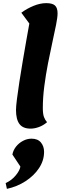

<svg xmlns="http://www.w3.org/2000/svg" viewBox="-20 -795 421 1224"><path d="M175 25Q126 25 104 -4.5Q82 -34 82 -94Q82 -116 88 -163.5Q94 -211 103.5 -273Q113 -335 124.5 -402.5Q136 -470 147 -533Q158 -596 167 -645L116 -714Q151 -740 193.5 -757.5Q236 -775 275 -775Q314 -775 330.5 -760Q347 -745 347 -710Q347 -685 337.5 -637Q328 -589 314 -526Q300 -463 286 -391Q272 -319 262.5 -246Q253 -173 253 -106Q253 -68 260.5 -48.5Q268 -29 280 -16Q257 4 229 14.5Q201 25 175 25ZM24 409 16 372Q54 355 80 323.5Q106 292 110 267L59 190Q64 163 82 140Q100 117 126.5 103Q153 89 181 89Q221 89 241 113.5Q261 138 261 173Q261 228 229 276.5Q197 325 143 360Q89 395 24 409Z"/></svg>

Font: Lemonada SemiBold
Style: Regular
Weight: 600
Designer: Mohamed Gaber (Arabic), Eduardo Tunni (Latin)
Foundry: Kief Type Foundry
Version: Version 4.005; ttfautohint (v1.8.3)